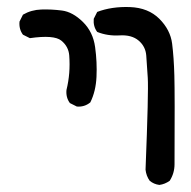

<svg xmlns="http://www.w3.org/2000/svg" viewBox="-20 -396 540 543"><path d="M430.7 127Q415 125 403.3 115.2Q393.6 101.6 391.6 84Q400.4 -137.7 397.9 -175.8Q395.5 -213.9 393.6 -239.3Q391.6 -264.6 372.1 -281.2Q352.5 -297.9 318.4 -295.9Q284.2 -293.9 254.9 -305.7Q243.2 -321.3 245.1 -342.8L254.9 -362.3Q295.9 -377.9 347.7 -376Q399.4 -374 430.7 -342.8Q461.9 -311.5 466.8 -272.5Q471.7 -233.4 473.1 -182.6Q474.6 -131.8 473.6 68.4Q473.6 93.8 460 115.2Q446.3 125 430.7 127ZM197.3 -94.7 177.7 -104.5Q166 -120.1 168 -141.6Q173.8 -165 175.8 -189.5Q177.7 -213.9 175.8 -239.3Q173.8 -264.6 153.3 -281.2Q132.8 -297.9 64.5 -288.1L44.9 -297.9Q33.2 -313.5 35.2 -335L44.9 -354.5Q68.4 -368.2 96.7 -369.1Q125 -370.1 155.3 -366.2Q185.5 -362.3 214.4 -334Q243.2 -305.7 249 -262.7Q254.9 -219.7 252.9 -178.7Q251 -137.7 235.4 -106.4Q218.8 -92.8 197.3 -94.7Z"/></svg>

Font: JasonHandwriting4
Style: Regular
Weight: 400
Version: Version 1.01.21